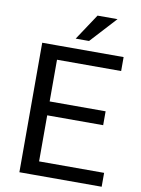

<svg xmlns="http://www.w3.org/2000/svg" viewBox="-98 -973 763 1038"><g transform="rotate(10 284.0 -453.5)"><path d="M82.5 0ZM534.2 -76.2V0H158.7H82.5V-710.9H177.2H529.3V-634.3H177.2V-405.3H484.4V-329.1H177.2V-76.2ZM461.4 -907.2 330.1 -764.2H256.8L351.6 -907.2Z"/></g></svg>

Font: Heebo
Style: Regular
Weight: 400
Designer: Oded Ezer
Foundry: Meir Sadan
Version: Version 2.001; ttfautohint (v1.5.14-ce02) -l 8 -r 50 -G 200 